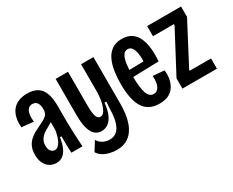

<svg xmlns="http://www.w3.org/2000/svg" viewBox="-98 -901 1715 1412"><g transform="rotate(-30 759.5 -195.0)"><path d="M132 11Q103 11 78 -3.5Q53 -18 38 -47.5Q23 -77 23 -120Q23 -158 34.5 -185Q46 -212 66 -231.5Q86 -251 111.5 -265Q137 -279 165 -292Q192 -305 209.5 -315.5Q227 -326 236 -341Q245 -356 245 -381Q245 -416 232 -435Q219 -454 192 -454Q171 -454 157.5 -440.5Q144 -427 139 -400.5Q134 -374 138 -336L38 -346Q34 -390 42.5 -426.5Q51 -463 71 -488Q91 -513 123 -526.5Q155 -540 198 -540Q251 -540 284.5 -518.5Q318 -497 333 -454Q348 -411 348 -346V-207Q349 -176 350 -140Q351 -104 353 -67.5Q355 -31 357 0H263Q261 -36 260.5 -71Q260 -106 260 -141H247Q240 -89 224 -55Q208 -21 185 -5Q162 11 132 11ZM169 -77Q184 -77 196 -87.5Q208 -98 217.5 -115.5Q227 -133 233.5 -155.5Q240 -178 244 -201V-291L274 -301Q266 -287 251.5 -276Q237 -265 220 -256Q203 -247 186 -237Q169 -227 155 -214Q141 -201 132 -183Q123 -165 123 -139Q123 -107 137 -92Q151 -77 169 -77Z M564 150Q534 150 504 142.5Q474 135 450 120Q426 105 412 82L460 5Q477 33 503 45.5Q529 58 557 58Q593 58 617.5 37Q642 16 655 -26Q668 -68 669 -130L674 -197H658Q652 -135 634.5 -97.5Q617 -60 592 -43Q567 -26 537 -26Q503 -26 480 -47.5Q457 -69 445.5 -112Q434 -155 434 -221V-528H539V-244Q539 -180 548.5 -151Q558 -122 581 -122Q597 -122 609 -135Q621 -148 630 -171.5Q639 -195 644 -225.5Q649 -256 650 -292V-528H755V-129Q755 -90 750 -50.5Q745 -11 732.5 25Q720 61 698 89.5Q676 118 643 134Q610 150 564 150Z M1007 12Q955 12 920.5 -8Q886 -28 866.5 -64Q847 -100 838.5 -148Q830 -196 830 -253Q830 -309 837.5 -360.5Q845 -412 864 -452.5Q883 -493 916.5 -516.5Q950 -540 1001 -540Q1049 -540 1081 -519Q1113 -498 1130.5 -460Q1148 -422 1153.5 -371.5Q1159 -321 1154 -261L906 -254V-313L1075 -317L1057 -285Q1061 -342 1055.5 -379Q1050 -416 1036.5 -434.5Q1023 -453 1001 -453Q976 -453 962 -430.5Q948 -408 941.5 -366Q935 -324 935 -265Q935 -166 951 -118.5Q967 -71 1005 -71Q1020 -71 1032 -79Q1044 -87 1051.5 -102Q1059 -117 1062 -139.5Q1065 -162 1063 -190L1159 -182Q1164 -149 1158.5 -114.5Q1153 -80 1136 -51Q1119 -22 1087.5 -5Q1056 12 1007 12Z M1206 0V-87L1389 -433V-442H1211V-528H1499V-440L1318 -95V-87H1499V0Z"/></g></svg>

Font: Bricolage Grotesque 48pt Condensed Medium
Style: Regular
Weight: 500
Width: 3
Designer: Mathieu Triay
Foundry: Atelier Triay
Version: Version 1.001;gftools[0.9.33.dev8+g029e19f]